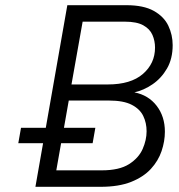

<svg xmlns="http://www.w3.org/2000/svg" viewBox="-20 -720 688 740"><path d="M116.5 0 146 -168H50.5L61 -227.5H156.5L239.5 -700H467Q533.5 -700 572.8 -678Q612 -656 628.8 -620.8Q645.5 -585.5 645.5 -546Q645.5 -494 623.8 -456.2Q602 -418.5 568 -395.2Q534 -372 498 -364Q552 -353.5 583.8 -312.2Q615.5 -271 615.5 -212.5Q615.5 -175.5 602.8 -137.8Q590 -100 561.5 -69Q533 -38 485.5 -19Q438 0 367.5 0ZM255.5 -394.5H395.5Q484 -394.5 530.8 -435Q577.5 -475.5 577.5 -536.5Q577.5 -562.5 567.5 -585.5Q557.5 -608.5 532.2 -622.5Q507 -636.5 461 -636.5H298.5ZM197 -63.5H372.5Q439.5 -63.5 477 -87.2Q514.5 -111 529.8 -145.8Q545 -180.5 545 -214Q545 -246.5 532 -273.2Q519 -300 487.5 -316.2Q456 -332.5 399.5 -332.5H245L226.5 -227.5H347.5L337 -168H215.5Z"/></svg>

Font: Overpass Light
Style: Italic
Weight: 300
Italic angle: -10°
Designer: Delve Withrington, Dave Bailey, Thomas Jockin
Foundry: Delve Fonts LLC
Version: Version 4.000; ttfautohint (v1.8.3)